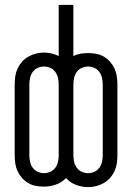

<svg xmlns="http://www.w3.org/2000/svg" viewBox="-20 -755 540 785"><path d="M340 10Q315 10 291 1Q267 -8 250 -27Q233 -9 209 -0.5Q185 8 160 8Q143 8 126.5 5Q110 2 95.5 -6.5Q81 -15 70 -27.5Q59 -40 52 -55Q45 -70 42.5 -86.5Q40 -103 40 -120V-410Q40 -427 42.5 -443.5Q45 -460 52 -475Q59 -490 70 -502.5Q81 -515 96 -523.5Q111 -532 127 -536Q143 -540 160 -540Q175 -540 190.5 -536.5Q206 -533 220 -526V-735H280V-526Q294 -533 309.5 -535.5Q325 -538 340 -538Q357 -538 373.5 -535Q390 -532 404.5 -523.5Q419 -515 430 -502.5Q441 -490 448 -475Q455 -460 457.5 -443.5Q460 -427 460 -410V-120Q460 -103 457.5 -86.5Q455 -70 448 -55Q441 -40 430 -27.5Q419 -15 404 -6.5Q389 2 373 6Q357 10 340 10ZM160 -47Q173 -47 185.5 -52.5Q198 -58 206 -69Q214 -80 217 -93.5Q220 -107 220 -120V-410Q220 -423 217 -436.5Q214 -450 206 -461Q198 -472 185.5 -477.5Q173 -483 159 -483Q146 -483 133.5 -477Q121 -471 113.5 -460.5Q106 -450 103 -436.5Q100 -423 100 -410V-120Q100 -107 103 -93.5Q106 -80 114 -69Q122 -58 134.5 -52.5Q147 -47 160 -47ZM341 -47Q354 -47 366.5 -53Q379 -59 386.5 -69.5Q394 -80 397 -93.5Q400 -107 400 -120V-410Q400 -423 397 -436.5Q394 -450 386 -461Q378 -472 365.5 -477.5Q353 -483 340 -483Q327 -483 314.5 -477.5Q302 -472 294 -461Q286 -450 283 -436.5Q280 -423 280 -410V-120Q280 -107 283 -93.5Q286 -80 294 -69Q302 -58 314.5 -52.5Q327 -47 341 -47Z"/></svg>

Font: Iosevka Term Light
Style: Regular
Weight: 300
Monospace: yes
Designer: Belleve Invis
Foundry: Belleve Invis
Version: Version 9.0.1; ttfautohint (v1.8.3)